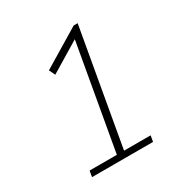

<svg xmlns="http://www.w3.org/2000/svg" viewBox="-165 -840 929 970"><g transform="rotate(-30 300.0 -355.0)"><path d="M95 0 101 -35H260L368 -647L193 -541L176 -576L398 -710H421L302 -35H457L451 0Z"/></g></svg>

Font: Livvic ExtraLight
Style: Italic
Weight: 275
Italic angle: -10°
Designer: Jacques Le Bailly, Baron von Fonthausen
Version: Version 1.001; ttfautohint (v1.8.2)